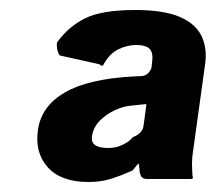

<svg xmlns="http://www.w3.org/2000/svg" viewBox="-20 -772 432 384"><path d="M250 -752Q308 -752 340 -738Q372 -724 383.5 -699Q395 -674 390 -642L366 -469Q364 -456 364 -445.5Q364 -435 365 -420Q368 -414 361 -414Q354 -414 341 -414H274Q265 -414 262 -420Q259 -426 259 -433L258 -442Q258 -447 254.5 -442.5Q251 -438 245 -431Q218 -419 199 -413.5Q180 -408 157 -408Q102 -408 75.5 -437.5Q49 -467 56 -513Q63 -560 109.5 -587Q156 -614 245 -619L265 -620Q272 -621 277 -626.5Q282 -632 283 -637L284 -646Q287 -666 279.5 -674Q272 -682 252 -682Q234 -682 216 -673Q198 -664 186 -641Q182 -640 180.5 -642Q179 -644 172 -645L100 -661Q97 -663 95 -671.5Q93 -680 94 -687Q117 -719 150.5 -735.5Q184 -752 250 -752ZM164 -500Q162 -488 170 -482Q178 -476 197 -476Q212 -476 225.5 -482.5Q239 -489 246 -498Q253 -500 259.5 -506Q266 -512 267 -520L272 -557Q273 -563 272.5 -563.5Q272 -564 264 -563L245 -561Q228 -560 210.5 -552Q193 -544 180 -531Q167 -518 164 -500Z"/></svg>

Font: Libre Franklin Thin ExtraBold
Style: Italic
Weight: 800
Italic angle: -8°
Version: Version 2.000